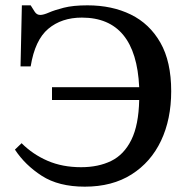

<svg xmlns="http://www.w3.org/2000/svg" viewBox="-20 -689 710 720"><path d="M298 11Q200 11 137 -29.5Q74 -70 36 -128L61 -152Q103 -110 158.5 -86Q214 -62 284 -62Q349 -62 397 -85.5Q445 -109 472.5 -164.5Q500 -220 502 -314H175V-362H502Q490 -623 287 -623Q211 -623 161 -581Q111 -539 95 -440H57L62 -669H95Q103 -656 110.5 -644.5Q118 -633 131 -633Q143 -633 163.5 -642Q184 -651 219 -660Q254 -669 308 -669Q400 -669 470.5 -634.5Q541 -600 581.5 -529Q622 -458 622 -347Q622 -242 584 -161.5Q546 -81 473.5 -35Q401 11 298 11Z"/></svg>

Font: STIX Two Text Medium
Style: Regular
Weight: 500
Designer: Ross Mills, John Hudson & Paul Hanslow, Tiro Typeworks Ltd; with prior portions MicroPress Inc., and Coen Hoffman.
Foundry: Tiro Typeworks Ltd
Version: Version 2.13 b171